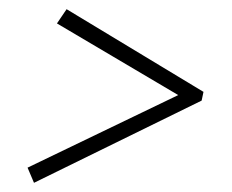

<svg xmlns="http://www.w3.org/2000/svg" viewBox="-20 -491 506 418"><path d="M104 -440 125 -471 423 -291 419 -272 54 -93 40 -126 368 -284Z"/></svg>

Font: Piazzolla SC ExtraLight
Style: Italic
Weight: 200
Italic angle: -11.3°
Designer: Juan Pablo del Peral
Foundry: Huerta Tipografica
Version: Version 1.330